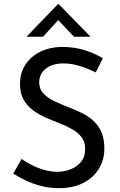

<svg xmlns="http://www.w3.org/2000/svg" viewBox="-20 -971 622 999"><path d="M478 -594Q441 -613 397 -627Q353 -641 311 -641Q253 -641 218.5 -614Q184 -587 184 -542Q184 -508 206 -484.5Q228 -461 264 -444Q300 -427 339 -412Q373 -399 406 -383Q439 -367 465.5 -343Q492 -319 507.5 -284Q523 -249 523 -197Q523 -140 494.5 -93Q466 -46 413 -19Q360 8 287 8Q239 8 195.5 -3Q152 -14 115 -31.5Q78 -49 49 -68L92 -144Q116 -127 147 -111.5Q178 -96 212 -86.5Q246 -77 278 -77Q312 -77 345.5 -89.5Q379 -102 401 -128Q423 -154 423 -197Q423 -234 403.5 -258.5Q384 -283 352 -300.5Q320 -318 284 -332Q250 -345 215 -360.5Q180 -376 150 -398.5Q120 -421 102 -454Q84 -487 84 -534Q84 -591 111.5 -633.5Q139 -676 187 -700.5Q235 -725 297 -727Q367 -727 420.5 -710Q474 -693 515 -668ZM365 -780 272 -878 299 -884 204 -780H118L283 -951H284L451 -780Z"/></svg>

Font: Josefin Sans Thin
Style: Regular
Weight: 400
Version: Version 2.000